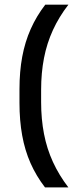

<svg xmlns="http://www.w3.org/2000/svg" viewBox="-20 -696 338 838"><path d="M159.5 -304V-250.5Q159.5 -176.5 172 -111.8Q184.5 -47 211 10.8Q237.5 68.5 278.5 122H176.5Q138 72 113.2 16Q88.5 -40 76.8 -105Q65 -170 65 -247.5V-306.5Q65 -383.5 77 -448.2Q89 -513 114 -569.2Q139 -625.5 177.5 -675.5H278.5Q237.5 -622.5 211 -564.8Q184.5 -507 172 -442.5Q159.5 -378 159.5 -304Z"/></svg>

Font: Anek Odia Medium
Style: Regular
Weight: 500
Designer: Yesha Goshar & Mahesh Sahu (Odia), Yesha Goshar (Latin)
Foundry: Ek Type
Version: Version 1.003